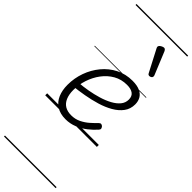

<svg xmlns="http://www.w3.org/2000/svg" viewBox="-429 -947 1383 1383"><g transform="rotate(45 263.0 -255.0)"><path d="M225 19Q170 19 133 -4.5Q96 -28 78 -70Q60 -112 60 -167Q60 -235 82.5 -298Q105 -361 146.5 -411Q188 -461 245 -490Q302 -519 371 -519Q419 -519 448.5 -505Q478 -491 491.5 -467Q505 -443 505 -412Q505 -365 479 -330Q453 -295 409.5 -270Q366 -245 312.5 -229Q259 -213 202.5 -203Q146 -193 96 -188L103 -234Q148 -237 196 -245.5Q244 -254 289 -267.5Q334 -281 370 -300.5Q406 -320 427 -345.5Q448 -371 448 -404Q448 -438 426 -454Q404 -470 364 -470Q307 -470 261.5 -444Q216 -418 183.5 -374.5Q151 -331 133.5 -278Q116 -225 116 -170Q116 -125 129.5 -93.5Q143 -62 169 -46Q195 -30 234 -30Q274 -30 307.5 -46.5Q341 -63 367.5 -86.5Q394 -110 414 -131Q423 -140 431.5 -139Q440 -138 447 -131Q453 -124 455 -116Q457 -108 449 -99Q423 -69 388.5 -42Q354 -15 312.5 2Q271 19 225 19ZM431 -628Q427 -628 423 -630Q419 -632 415 -639L327 -808Q325 -812 324.5 -815Q324 -818 324 -822Q326 -829 332.5 -834.5Q339 -840 348 -844Q357 -848 364 -848Q375 -848 383 -832L454 -659Q456 -655 456 -652Q456 -649 456 -646Q455 -637 447 -632.5Q439 -628 431 -628ZM0 410H526V420H0ZM0 -20H526V0H0ZM0 -505H526V-500H0ZM0 -930H526V-920H0Z"/></g></svg>

Font: Playwrite DE LA Guides
Style: Regular
Weight: 400
Designer: Veronika Burian, José Scaglione
Foundry: TypeTogether
Version: Version 1.003